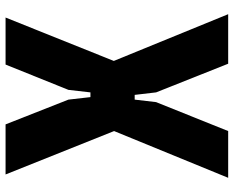

<svg xmlns="http://www.w3.org/2000/svg" viewBox="-95 -745 840 690"><g transform="rotate(90 325.0 -400.0)"><path d="M43 0 199 -389 31 -800H209L312 -541L321 -464H338L347 -541L451 -800H619L451 -390L607 0H427L338 -226L329 -305H312L303 -226L212 0Z"/></g></svg>

Font: Martian Mono SemiCondensed
Style: Bold
Weight: 700
Width: 4
Designer: Roman Shamin
Foundry: Evil Martians
Version: Version 1.000